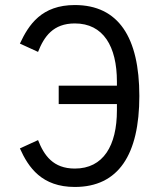

<svg xmlns="http://www.w3.org/2000/svg" viewBox="-20 -730 640 762"><path d="M277 12C450 12 533 -116 533 -349C533 -582 450 -710 277 -710C145 -710 94 -632 59 -557L131 -524C155 -585 191 -637 277 -637C390 -637 444 -546 444 -406V-390H213V-317H444V-292C444 -152 390 -61 277 -61C191 -61 155 -113 131 -174L59 -141C93 -65 146 12 277 12Z"/></svg>

Font: IBM Mono
Style: Regular
Weight: 400
Monospace: yes
Designer: Mike Abbink, Paul van der Laan, Pieter van Rosmalen
Foundry: Bold Monday
Version: Version 2.3